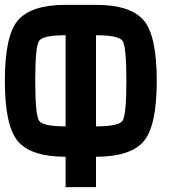

<svg xmlns="http://www.w3.org/2000/svg" viewBox="-20 -645 790 790"><path d="M625 -312.5Q625 -125 570.3 -62.5Q515.6 0 375 0V125H250V0Q109.4 0 54.7 -62.5Q0 -125 0 -312.5Q0 -500 54.7 -562.5Q109.4 -625 250 -625H375Q515.6 -625 570.3 -562.5Q625 -500 625 -312.5ZM125 -312.5Q125 -171.9 140.6 -148.4Q156.2 -125 250 -125V-500Q156.2 -500 140.6 -476.6Q125 -453.1 125 -312.5ZM500 -312.5Q500 -453.1 484.4 -476.6Q468.8 -500 375 -500V-125Q468.8 -125 484.4 -148.4Q500 -171.9 500 -312.5Z"/></svg>

Font: CraftyPE
Style: Regular
Weight: 400
Designer: Erek Butcher
Foundry: Haunted Coop
Version: Version 0.018;April 4, 2024;FontCreator 15.0.0.2962 64-bit